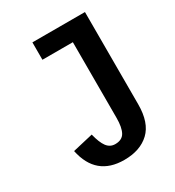

<svg xmlns="http://www.w3.org/2000/svg" viewBox="-156 -719 750 822"><g transform="rotate(-30 219.0 -308.5)"><path d="M218.8 -70.3Q252.9 -70.3 266.1 -94.2Q279.3 -118.2 279.3 -165V-539.1H128.9V-625H388.7V-168.9Q388.7 -78.1 343.3 -35.2Q297.9 7.8 218.8 7.8Q80.1 7.8 50.8 -132.8L151.4 -156.2Q162.1 -112.3 177.7 -91.3Q193.4 -70.3 218.8 -70.3Z"/></g></svg>

Font: Sudo
Style: Bold
Weight: 700
Monospace: yes
Designer: Jens Kutilek
Foundry: Jens Kutilek
Version: Version 0.040